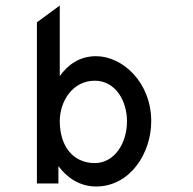

<svg xmlns="http://www.w3.org/2000/svg" viewBox="-20 -666 702 697"><path d="M529 -226C529 -368 424 -462 329 -462C268 -462 227 -431 197 -390V-646L114 -585V0H192V-63C222 -23 267 11 329 11C451 11 529 -108 529 -226ZM441 -226C441 -145 395 -74 324 -74C243 -74 197 -138 197 -226C197 -299 244 -373 324 -373C399 -373 441 -300 441 -226Z"/></svg>

Font: Charger Monospace
Style: Regular
Weight: 400
Designer: Jasper
Foundry: Cannot Into Space Fonts
Version: Version 0.980